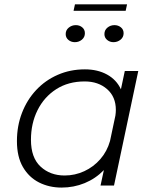

<svg xmlns="http://www.w3.org/2000/svg" viewBox="-20 -860 683 890"><path d="M265.5 9.5Q208 9.5 161 -14.2Q114 -38 86.2 -85.8Q58.5 -133.5 58.5 -206Q58.5 -276 81.8 -336.5Q105 -397 147.5 -442.5Q190 -488 247.8 -513.2Q305.5 -538.5 373.5 -538.5Q432.5 -538.5 476.2 -514.5Q520 -490.5 540.5 -446L558.5 -531H621L508.5 0H446L461.5 -71.5Q423 -32 372.5 -11.2Q322 9.5 265.5 9.5ZM123.5 -212Q123.5 -129 168 -87.8Q212.5 -46.5 279.5 -46.5Q327.5 -46.5 370.8 -66.5Q414 -86.5 445.2 -122.5Q476.5 -158.5 490 -206.5L515 -324.5Q517 -338.5 517 -350.5Q517 -411.5 476.2 -447Q435.5 -482.5 372.5 -482.5Q296.5 -482.5 240.5 -446.5Q184.5 -410.5 154 -349.2Q123.5 -288 123.5 -212ZM327 -664.5Q309.5 -664.5 297 -675Q284.5 -685.5 284.5 -702Q284.5 -720.5 298.8 -732Q313 -743.5 331.5 -743.5Q349 -743.5 361.2 -733.2Q373.5 -723 373.5 -706Q373.5 -687.5 359.5 -676Q345.5 -664.5 327 -664.5ZM506 -664.5Q489 -664.5 476.5 -675Q464 -685.5 464 -702Q464 -720.5 478 -732Q492 -743.5 510.5 -743.5Q528 -743.5 540.5 -733.2Q553 -723 553 -706Q553 -687.5 538.8 -676Q524.5 -664.5 506 -664.5ZM321 -810 327.5 -840H569L562.5 -810Z"/></svg>

Font: Epilogue Light
Style: Italic
Weight: 300
Italic angle: -12°
Designer: Tyler Finck
Foundry: Etcetera Type Co
Version: Version 2.111; ttfautohint (v1.8.3)